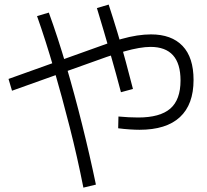

<svg xmlns="http://www.w3.org/2000/svg" viewBox="-20 -817 920 852"><path d="M504.4 -247.8 505.6 -300Q527.8 -297.8 551.1 -296.7Q574.4 -295.6 593.3 -295.6Q690 -295.6 735.6 -335Q781.1 -374.4 781.1 -460Q781.1 -608.9 647.8 -608.9Q625.6 -608.9 596.1 -603.9Q566.7 -598.9 531.7 -588.9Q496.7 -578.9 453.3 -564.4L33.3 -414.4L17.8 -466.7L436.7 -616.7Q481.1 -633.3 518.3 -643.9Q555.6 -654.4 588.3 -659.4Q621.1 -664.4 650 -664.4Q741.1 -664.4 790 -613.3Q838.9 -562.2 838.9 -462.2Q838.9 -353.3 778.3 -297.2Q717.8 -241.1 598.9 -241.1Q580 -241.1 555 -242.8Q530 -244.4 504.4 -247.8ZM350 15.6Q323.3 -120 289.4 -252.8Q255.6 -385.6 219.4 -510.6Q183.3 -635.6 144.4 -745.6L196.7 -761.1Q236.7 -651.1 273.9 -524.4Q311.1 -397.8 344.4 -264.4Q377.8 -131.1 405.6 2.2ZM516.7 -407.8Q496.7 -484.4 468.9 -581.7Q441.1 -678.9 410 -781.1L462.2 -796.7Q482.2 -735.6 501.7 -671.1Q521.1 -606.7 538.3 -542.8Q555.6 -478.9 570 -422.2Z"/></svg>

Font: Paperlogy 3 Light
Style: Regular
Weight: 300
Designer: redesigned by Lee Juim, glyphs from Gmarket Sans & Montserrat
Foundry: PT&
Version: Version 1.001